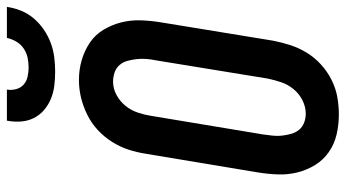

<svg xmlns="http://www.w3.org/2000/svg" viewBox="-243 -752 1003 557"><g transform="rotate(-90 258.5 -473.5)"><path d="M205 8Q175 8 147 1.5Q119 -5 96 -21Q73 -37 58.5 -60.5Q44 -84 37 -111.5Q30 -139 31 -168.5Q32 -198 37 -228L91 -552Q95 -578 103 -602.5Q111 -627 125.5 -650Q140 -673 160 -691.5Q180 -710 204.5 -722Q229 -734 254 -740Q279 -746 305 -746Q335 -746 362.5 -738Q390 -730 413 -714.5Q436 -699 450.5 -675Q465 -651 472 -623.5Q479 -596 478 -566.5Q477 -537 472 -507L419 -183Q414 -157 406 -132.5Q398 -108 384 -85Q370 -62 349.5 -43.5Q329 -25 305 -13Q281 -1 255.5 3.5Q230 8 205 8ZM207 -88Q227 -88 246 -97.5Q265 -107 278.5 -123.5Q292 -140 298.5 -159.5Q305 -179 309 -198L362 -523Q365 -537 366 -551Q367 -565 365.5 -578.5Q364 -592 360.5 -605Q357 -618 348.5 -628Q340 -638 327 -642.5Q314 -647 300 -647Q280 -647 261.5 -637Q243 -627 230 -611Q217 -595 210.5 -575.5Q204 -556 201 -537L147 -212Q145 -198 143.5 -184Q142 -170 143.5 -157Q145 -144 148.5 -131Q152 -118 160 -108Q168 -98 180.5 -93Q193 -88 207 -88ZM329 -815Q308 -815 288 -817.5Q268 -820 250 -827.5Q232 -835 217.5 -847.5Q203 -860 194.5 -877Q186 -894 184.5 -914.5Q183 -935 187 -955H277Q275 -941 278.5 -928Q282 -915 291.5 -906.5Q301 -898 314.5 -895Q328 -892 341 -892Q356 -892 370 -895Q384 -898 396.5 -906.5Q409 -915 416.5 -928Q424 -941 427 -955H517Q514 -934 506 -914Q498 -894 483.5 -877Q469 -860 450.5 -847.5Q432 -835 411.5 -827.5Q391 -820 370 -817.5Q349 -815 329 -815Z"/></g></svg>

Font: Iosevka Curly Slab Oblique
Style: Bold
Weight: 700
Italic angle: -9°
Monospace: yes
Designer: Belleve Invis
Foundry: Belleve Invis
Version: Version 11.1.0; ttfautohint (v1.8.3)